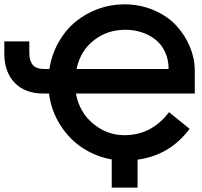

<svg xmlns="http://www.w3.org/2000/svg" viewBox="-160 -730 933 885"><path d="M355 134.8V4.9Q282.7 -7.8 221.4 -47.6Q160.2 -87.4 118.2 -153.1Q76.2 -218.8 65.9 -298.8H41Q-45.4 -298.8 -92.8 -348.9Q-140.1 -398.9 -140.1 -481.9V-539.1H-24.9V-485.8Q-24.9 -449.7 -9 -430.9Q6.8 -412.1 43.9 -412.1H67.9Q78.1 -479 109.9 -535.2Q141.6 -591.3 187.7 -629.4Q233.9 -667.5 291.7 -688.7Q349.6 -710 412.1 -710Q486.3 -710 549.3 -682.9Q612.3 -655.8 652.6 -612.1Q692.9 -568.4 715.3 -514.4Q737.8 -460.4 737.8 -404.8V-298.8H189.9Q206.1 -211.9 270 -159.4Q334 -106.9 413.1 -106.9Q539.1 -106.9 619.1 -212.9L713.9 -136.2Q623 -14.2 474.1 5.9V134.8ZM192.9 -412.1H617.2Q617.2 -456.1 600.3 -491.5Q583.5 -526.9 555.2 -548.6Q526.9 -570.3 491.7 -581.5Q456.5 -592.8 418 -592.8Q334.5 -592.8 272.5 -544.2Q210.4 -495.6 192.9 -412.1Z"/></svg>

Font: Cakra Normal
Style: Regular
Weight: 400
Designer: Lucia Kollert, Vojtech Kollert
Foundry: OoM Type
Version: Version 1.000;Glyphs 3.1.1 (3148)